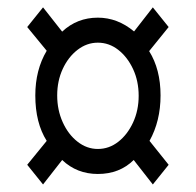

<svg xmlns="http://www.w3.org/2000/svg" viewBox="-20 -624 532 522"><path d="M97 -122.5 54 -176 107 -241Q76 -290 76 -364.5Q76 -434 107 -486L54 -550.5L97 -604L149 -538Q189.5 -576 246 -576Q299.5 -576 344.5 -538.5L395.5 -604L438.5 -550.5L385.5 -485Q416.5 -435.5 416.5 -364.5Q416.5 -295 386.5 -241L438.5 -176L395.5 -122.5L343.5 -189Q305 -151 246 -151Q189 -151 149 -189ZM246 -219Q276.5 -219 301.5 -238.5Q326.5 -258 341.8 -291Q357 -324 357 -363.5Q357 -403.5 341.8 -436.2Q326.5 -469 301.5 -488.5Q276.5 -508 246 -508Q216 -508 190.8 -488.5Q165.5 -469 150.5 -436.5Q135.5 -404 135.5 -364.5Q135.5 -325 150.5 -291.8Q165.5 -258.5 190.8 -238.8Q216 -219 246 -219Z"/></svg>

Font: Libre Caslon Condensed
Style: Bold
Weight: 700
Designer: Pablo Impallari, Rodrigo Fuenzalida, Katja Schimmel, Ertekin Erdin
Foundry: Pablo Impallari, Rodrigo Fuenzalida
Version: Version 2.000; ttfautohint (v1.8.4.7-5d5b);gftools[0.9.33]